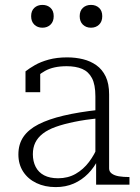

<svg xmlns="http://www.w3.org/2000/svg" viewBox="-20 -753 569 783"><path d="M383 -305V-271Q327 -265 283 -256Q239 -247 207 -235.5Q175 -224 154.5 -208Q134 -192 124 -171.5Q114 -151 114 -124Q114 -95 125.5 -72.5Q137 -50 160 -38Q183 -26 217 -26Q257 -26 288.5 -44Q320 -62 343 -92.5Q366 -123 380 -159L382 -106Q365 -71 339.5 -45Q314 -19 281 -4.5Q248 10 207 10Q163 10 128.5 -6.5Q94 -23 74.5 -53Q55 -83 55 -123Q55 -165 75.5 -195Q96 -225 137 -246Q178 -267 239.5 -281.5Q301 -296 383 -305ZM372 0V-109H369V-360Q369 -408 355 -434.5Q341 -461 315 -472Q289 -483 252 -483Q198 -483 164 -464Q130 -445 111 -418Q110 -426 112 -434Q114 -442 118 -449Q122 -456 128.5 -461Q135 -466 144 -467V-377H84V-462Q99 -474 122.5 -487.5Q146 -501 179 -510Q212 -519 254 -519Q288 -519 318.5 -511.5Q349 -504 373 -487Q397 -470 411 -441Q425 -412 425 -368V-66Q425 -53 436 -45Q447 -37 465 -34Q483 -31 507 -31H508V0ZM199 -687Q199 -665 186 -652.5Q173 -640 153 -640Q133 -640 120 -652.5Q107 -665 107 -687Q107 -709 120 -721Q133 -733 153 -733Q173 -733 186 -721Q199 -709 199 -687ZM397 -687Q397 -665 384 -652.5Q371 -640 351 -640Q331 -640 318 -652.5Q305 -665 305 -687Q305 -709 318 -721Q331 -733 351 -733Q371 -733 384 -721Q397 -709 397 -687Z"/></svg>

Font: Roboto Serif 36pt ExtraLight
Style: Regular
Weight: 250
Designer: Greg Gazdowicz
Foundry: Commercial Type
Version: Version 1.008